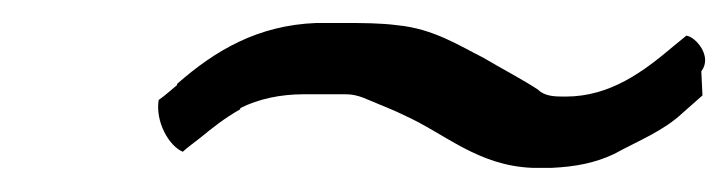

<svg xmlns="http://www.w3.org/2000/svg" viewBox="-20 -362 633 167"><path d="M118 -275C115 -256 127 -235 139 -230C142 -233 149 -238 154 -242C165 -251 175 -259 189 -267V-268C205 -276 224 -280 244 -280H281C292 -280 300 -275 308 -272C315 -269 323 -266 331 -262C367 -246 395 -218 443 -216H460C480 -217 497 -220 514 -228C536 -240 557 -248 574 -264L591 -279L590 -300C600 -313 585 -330 577 -331L566 -322C540 -300 511 -278 472 -278C463 -278 454 -278 448 -284C436 -292 417 -302 400 -312C380 -322 357 -337 326 -340C311 -342 295 -342 278 -342H255C204 -340 167 -318 134 -289V-288C129 -284 125 -280 118 -275ZM154 -242V-243ZM460 -215V-216ZM513 -287Z"/></svg>

Font: SolarCharger
Style: 352
Weight: 300
Designer: Mew Too
Foundry: Cannot Into Space Fonts/KineticPlasma Fonts
Version: Version 1.100